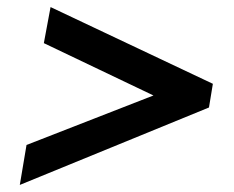

<svg xmlns="http://www.w3.org/2000/svg" viewBox="-20 -530 661 543"><path d="M414 -260 55 -120 36 -7 571 -226 582 -293 123 -510 104 -408Z"/></svg>

Font: Jost Medium
Style: Italic
Weight: 500
Italic angle: -5°
Version: Version 3.710